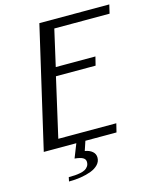

<svg xmlns="http://www.w3.org/2000/svg" viewBox="-130 -788 866 1071"><g transform="rotate(-15 303.0 -252.0)"><path d="M138.2 171.9Q158.7 171.9 174.1 170.9Q189.5 169.9 206.3 166.5Q223.1 163.1 233.6 157.2Q244.1 151.4 251.2 141.1Q258.3 130.9 258.3 116.2Q258.3 100.6 244.1 92Q230 83.5 196.3 80.1L228 0H40L202.1 -700.2H606L594.2 -649.9H274.9L227.1 -439.9H456.1L443.8 -390.1H214.8L137.2 -49.8H472.2L460 0H280.3L262.2 54.2Q289.1 58.6 305.2 72.5Q321.3 86.4 321.3 107.9Q321.3 130.4 305.2 147.7Q289.1 165 262 175.3Q234.9 185.5 202.1 190.7Q169.4 195.8 133.3 195.8Z"/></g></svg>

Font: Pfennig
Style: Italic
Weight: 500
Italic angle: -13°
Version: Version 20120410 ; ttfautohint (v0.8)